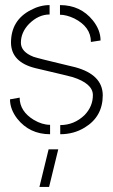

<svg xmlns="http://www.w3.org/2000/svg" viewBox="-20 -525 445 758"><path d="M135.7 212.9 171.9 64.5H210L173.8 212.9ZM19.5 -132.8 57.6 -139.6Q57.6 -85.9 113.3 -51.8Q146.5 -32.2 177.7 -32.2V4.9Q96.7 4.9 47.9 -56.6Q19.5 -93.8 19.5 -132.8ZM23.4 -356.4Q23.4 -445.3 101.6 -485.4Q137.7 -504.9 175.8 -504.9V-467.8Q131.8 -467.8 94.7 -430.7Q62.5 -397.5 62.5 -356.4Q62.5 -320.3 112.3 -300.8Q128.9 -294.9 248 -266.6Q263.7 -262.7 276.4 -259.8Q384.8 -230.5 385.7 -149.4Q385.7 -64.5 314.5 -21.5Q271.5 4.9 217.8 4.9V-31.2Q272.5 -31.2 313.5 -70.3Q346.7 -104.5 346.7 -149.4Q346.7 -195.3 266.6 -220.7Q253.9 -224.6 132.8 -252.9Q126 -254.9 120.1 -255.9Q24.4 -279.3 23.4 -356.4ZM216.8 -466.8V-504.9Q297.9 -504.9 346.7 -444.3Q377 -406.2 377 -365.2L338.9 -359.4Q338.9 -418.9 273.4 -452.1Q242.2 -466.8 216.8 -466.8Z"/></svg>

Font: Post No Bills Jaffna Light
Style: Regular
Weight: 300
Designer: Kosala Senevirathne, Siva Puranthara, Lasantha Premarathna, Tharique Azeez
Foundry: Mooniak
Version: Version 1.220 ; ttfautohint (v1.6)